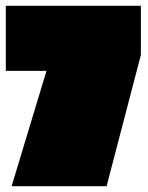

<svg xmlns="http://www.w3.org/2000/svg" viewBox="-20 -641 509 661"><path d="M465 -452 347 0H20L140 -397H0V-621H465Z"/></svg>

Font: Passion One Black
Style: Regular
Weight: 900
Designer: Alejandro Lo Celso
Foundry: Fontstage
Version: Version 1.002